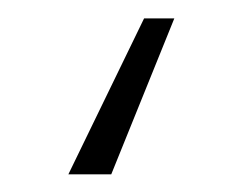

<svg xmlns="http://www.w3.org/2000/svg" viewBox="-20 1 273 214"><path d="M174.3 21.5 104 195.3H56.2L140.6 21.5Z"/></svg>

Font: Inter Tight ExtraLight
Style: Regular
Weight: 250
Designer: Rasmus Andersson
Foundry: rsms
Version: Version 3.004